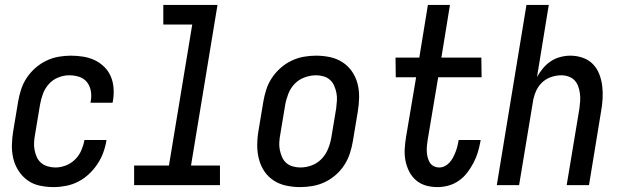

<svg xmlns="http://www.w3.org/2000/svg" viewBox="-20 -755 2540 783"><path d="M199 8Q170 8 142 2Q114 -4 92.5 -19.5Q71 -35 56 -58Q41 -81 34.5 -107.5Q28 -134 28.5 -163Q29 -192 34 -221L54 -341Q58 -365 66 -390Q74 -415 89 -437.5Q104 -460 124.5 -478Q145 -496 169 -507.5Q193 -519 218.5 -523.5Q244 -528 269 -528Q294 -528 319 -524Q344 -520 365.5 -510Q387 -500 404.5 -483Q422 -466 431.5 -444Q441 -422 443 -397Q445 -372 441 -346L439 -336H349L350 -342Q354 -363 350.5 -383.5Q347 -404 335 -419.5Q323 -435 303.5 -441.5Q284 -448 262 -448Q240 -448 217.5 -439Q195 -430 179 -412Q163 -394 155 -372Q147 -350 143 -327L123 -207Q120 -191 119 -175Q118 -159 121 -143.5Q124 -128 130 -114.5Q136 -101 147.5 -91Q159 -81 174.5 -76.5Q190 -72 206 -72Q227 -72 248 -80Q269 -88 285.5 -104Q302 -120 311 -140.5Q320 -161 324 -182V-184H414V-182Q410 -157 401 -132.5Q392 -108 377 -85.5Q362 -63 342 -44.5Q322 -26 298.5 -14Q275 -2 249 3Q223 8 199 8Z M877 0H527V-80H669L764 -655H646V-735H867L759 -80H877Z M1204 8Q1175 8 1147 2Q1119 -4 1096 -19Q1073 -34 1058 -56.5Q1043 -79 1036 -106Q1029 -133 1029 -162Q1029 -191 1034 -221L1054 -341Q1058 -365 1066 -390Q1074 -415 1089 -437.5Q1104 -460 1124.5 -478Q1145 -496 1169 -507.5Q1193 -519 1218.5 -523.5Q1244 -528 1269 -528Q1298 -528 1326 -522Q1354 -516 1377 -501Q1400 -486 1415.5 -463.5Q1431 -441 1438 -414Q1445 -387 1444.5 -358Q1444 -329 1439 -299L1419 -179Q1415 -155 1407 -130Q1399 -105 1384.5 -82.5Q1370 -60 1349.5 -42Q1329 -24 1305 -12.5Q1281 -1 1255 3.5Q1229 8 1204 8ZM1205 -72Q1228 -72 1251 -80.5Q1274 -89 1291 -106.5Q1308 -124 1317.5 -147Q1327 -170 1331 -193L1351 -313Q1353 -329 1354 -345Q1355 -361 1352 -376Q1349 -391 1343 -405Q1337 -419 1326 -429Q1315 -439 1300 -443.5Q1285 -448 1269 -448Q1246 -448 1222.5 -439.5Q1199 -431 1182 -413.5Q1165 -396 1156 -373Q1147 -350 1143 -327L1123 -207Q1120 -191 1119 -175Q1118 -159 1121 -144Q1124 -129 1130 -115Q1136 -101 1147 -91Q1158 -81 1173.5 -76.5Q1189 -72 1205 -72Z M1764 8Q1739 8 1716.5 1.5Q1694 -5 1676.5 -20Q1659 -35 1648.5 -56Q1638 -77 1633.5 -100Q1629 -123 1630.5 -148Q1632 -173 1636 -197L1677 -440H1594L1593 -520H1690L1725 -735H1815L1780 -520H1943L1944 -440H1767L1724 -184Q1722 -172 1721 -160Q1720 -148 1720.5 -136.5Q1721 -125 1724 -113.5Q1727 -102 1732.5 -92.5Q1738 -83 1748.5 -77.5Q1759 -72 1772 -72Q1783 -72 1794 -77.5Q1805 -83 1813.5 -92.5Q1822 -102 1827.5 -112.5Q1833 -123 1837.5 -134.5Q1842 -146 1845 -157.5Q1848 -169 1850 -180V-184H1940L1939 -177Q1935 -155 1928.5 -133.5Q1922 -112 1911 -91Q1900 -70 1885.5 -51Q1871 -32 1851 -18Q1831 -4 1808.5 2Q1786 8 1764 8Z M2006 0 2127 -735H2218L2170 -441Q2180 -459 2194 -476Q2208 -493 2226 -505Q2244 -517 2265 -522.5Q2286 -528 2306 -528Q2332 -528 2356.5 -519.5Q2381 -511 2398 -493.5Q2415 -476 2424 -452.5Q2433 -429 2436 -404Q2439 -379 2437.5 -352.5Q2436 -326 2431 -299L2382 0H2291L2343 -313Q2345 -328 2346 -343.5Q2347 -359 2345 -374Q2343 -389 2338 -403Q2333 -417 2323 -427.5Q2313 -438 2298.5 -443Q2284 -448 2269 -448Q2248 -448 2226.5 -440.5Q2205 -433 2189 -417Q2173 -401 2164.5 -380Q2156 -359 2153 -338L2097 0Z"/></svg>

Font: Iosevka Medium Oblique
Style: Regular
Weight: 500
Italic angle: -9°
Monospace: yes
Designer: Belleve Invis
Foundry: Belleve Invis
Version: Version 32.5.0; ttfautohint (v1.8.4)